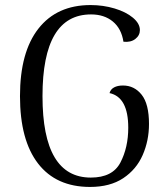

<svg xmlns="http://www.w3.org/2000/svg" viewBox="-20 -726 665 759"><path d="M59 -346Q59 -520 132 -613Q205 -706 338 -706Q388 -706 433 -692.5Q478 -679 505.5 -656Q533 -633 533 -607Q533 -586 515 -572Q497 -558 468 -561Q460 -613 426 -641Q392 -669 340 -669Q148 -669 148 -346Q148 -24 339 -24Q425 -24 456 -83.5Q487 -143 487 -221Q487 -342 413 -358Q417 -373 431 -380.5Q445 -388 466 -388Q511 -388 540 -351.5Q569 -315 569 -236Q569 -170 544 -113Q519 -56 467 -21.5Q415 13 336 13Q202 13 130.5 -79.5Q59 -172 59 -346Z"/></svg>

Font: Arima Madurai
Style: Regular
Weight: 400
Designer: Joana Correia and Natanael Gama
Foundry: NDISCOVER
Version: Version 1.020